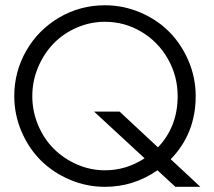

<svg xmlns="http://www.w3.org/2000/svg" viewBox="-20 -723 830 743"><path d="M658.7 0 589.4 -64Q497.1 0 386.2 0Q314.9 0 249.8 -27.8Q184.6 -55.7 137.7 -102.5Q90.8 -149.4 63 -214.6Q35.2 -279.8 35.2 -351.1Q35.2 -445.3 81.3 -526.1Q127.4 -606.9 208.5 -654.8Q289.6 -702.6 386.2 -702.6Q457.5 -702.6 522.7 -674.8Q587.9 -647 634.8 -599.9Q681.6 -552.7 709.5 -487.5Q737.3 -422.4 737.3 -351.1Q737.3 -206.1 640.6 -106.9L755.4 0ZM442.9 -291 591.3 -152.8Q667.5 -232.9 667.5 -351.1Q667.5 -429.2 629.4 -495.6Q591.3 -562 526.6 -600.3Q461.9 -638.7 386.2 -638.7Q328.6 -638.7 276.4 -615.7Q224.1 -592.8 186.8 -554Q149.4 -515.1 127.2 -462.2Q105 -409.2 105 -351.1Q105 -292.5 127.4 -239Q149.9 -185.5 188 -147.5Q226.1 -109.4 277.8 -86.7Q329.6 -64 386.2 -64Q468.3 -64 539.6 -110.4L344.2 -291Z"/></svg>

Font: LilGrotesk
Style: Regular
Weight: 400
Designer: BSozoo
Foundry: BSozoo
Version: Version 1.004;PS 001.004;hotconv 1.0.70;makeotf.lib2.5.58329